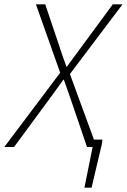

<svg xmlns="http://www.w3.org/2000/svg" viewBox="-56 -679 586 887"><path d="M-36 0H9L160 -205C184 -237 209 -273 237 -311H239C251 -277 263 -243 274 -211L346 0H372L334 188H367L414 -11L417 -34H378L267 -337L510 -659H465L320 -462C298 -432 277 -404 253 -371H251C239 -402 231 -427 221 -457L153 -659H110L222 -343Z"/></svg>

Font: Source Sans Pro Light
Style: Italic
Weight: 300
Italic angle: -11°
Designer: Paul D. Hunt
Foundry: Adobe Systems Incorporated
Version: Version 3.006;hotconv 1.0.111;makeotfexe 2.5.65597